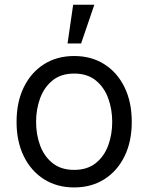

<svg xmlns="http://www.w3.org/2000/svg" viewBox="-20 -793 637 824"><path d="M298.3 11.4Q224.4 11.4 168.9 -23.8Q113.3 -58.9 82.2 -122.2Q51.1 -185.4 51.1 -269.9Q51.1 -355.1 82.2 -418.7Q113.3 -482.2 168.9 -517.4Q224.4 -552.6 298.3 -552.6Q372.2 -552.6 427.7 -517.4Q483.3 -482.2 514.4 -418.7Q545.5 -355.1 545.5 -269.9Q545.5 -185.4 514.4 -122.2Q483.3 -58.9 427.7 -23.8Q372.2 11.4 298.3 11.4ZM298.3 -63.9Q354.4 -63.9 390.6 -92.7Q426.8 -121.4 444.2 -168.3Q461.6 -215.2 461.6 -269.9Q461.6 -324.6 444.2 -371.8Q426.8 -419 390.6 -448.2Q354.4 -477.3 298.3 -477.3Q242.2 -477.3 206 -448.2Q169.7 -419 152.3 -371.8Q134.9 -324.6 134.9 -269.9Q134.9 -215.2 152.3 -168.3Q169.7 -121.4 206 -92.7Q242.2 -63.9 298.3 -63.9ZM269.9 -606.5 294 -772.7H384.9L328.1 -606.5Z"/></svg>

Font: Inter UI
Style: Regular
Weight: 400
Designer: Rasmus Andersson
Foundry: rsms
Version: 3.2;8d6f07862